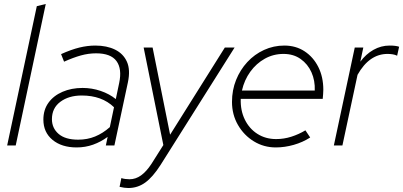

<svg xmlns="http://www.w3.org/2000/svg" viewBox="-20 -731 2026 965"><path d="M16 0 165 -700 210 -711 59 0Z M365 10Q290 10 244 -28Q198 -66 198 -130Q198 -179 223.5 -214.5Q249 -250 294 -269.5Q339 -289 395 -289Q442 -289 486 -274Q530 -259 562 -233L579 -314Q594 -385 565.5 -424Q537 -463 463 -463Q425 -463 387 -452.5Q349 -442 302 -421L287 -459Q338 -482 379 -492Q420 -502 459 -502Q517 -502 558.5 -481.5Q600 -461 618 -420.5Q636 -380 623 -318L555 0H512L521 -43Q487 -18 448 -4Q409 10 365 10ZM373 -29Q419 -29 458 -45Q497 -61 532 -92L553 -192Q492 -251 391 -251Q326 -251 283.5 -219.5Q241 -188 241 -132Q241 -87 274.5 -58Q308 -29 373 -29Z M625 214Q616 214 604.5 212.5Q593 211 581 208L590 164Q598 167 609.5 168.5Q621 170 631 170Q662 170 689 150.5Q716 131 741 93L801 -2L702 -492H747L835 -54L1110 -492H1159L787 98Q748 159 710 186.5Q672 214 625 214Z M1366 10Q1306 10 1256 -20.5Q1206 -51 1176 -103Q1146 -155 1146 -219Q1146 -278 1166.5 -329Q1187 -380 1223 -419Q1259 -458 1307 -480Q1355 -502 1409 -502Q1467 -502 1511 -473Q1555 -444 1580 -394Q1605 -344 1605 -280Q1605 -275 1604 -257.5Q1603 -240 1602 -234H1190Q1188 -176 1210.5 -130Q1233 -84 1274 -58Q1315 -32 1368 -32Q1407 -32 1444.5 -44Q1482 -56 1515 -76L1539 -40Q1502 -16 1456.5 -3Q1411 10 1366 10ZM1196 -276H1562Q1564 -326 1545.5 -367.5Q1527 -409 1491 -434.5Q1455 -460 1405 -460Q1354 -460 1311 -436Q1268 -412 1238 -370.5Q1208 -329 1196 -276Z M1658 0 1763 -492H1806L1791 -421Q1819 -459 1857 -480.5Q1895 -502 1938 -502Q1970 -502 1986 -496L1976 -451Q1966 -456 1953.5 -458Q1941 -460 1928 -460Q1836 -460 1777 -355L1701 0Z"/></svg>

Font: Red Hat Display
Style: Italic
Weight: 300
Italic angle: -12°
Designer: Pentagram, MCKL
Foundry: Pentagram, MCKL
Version: Version 1.023